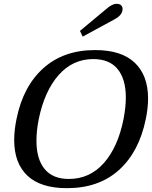

<svg xmlns="http://www.w3.org/2000/svg" viewBox="-20 -971 792 1001"><path d="M397 -810 534 -924Q564 -951 588 -951Q604 -951 611.5 -943.5Q619 -936 619 -924Q619 -907 607 -893Q595 -879 571 -867L411 -780ZM54 -241Q54 -292 66 -350Q100 -520 205.5 -615Q311 -710 476 -710Q613 -710 682.5 -644Q752 -578 752 -457Q752 -407 740 -350Q705 -179 600 -84.5Q495 10 329 10Q192 10 123 -55Q54 -120 54 -241ZM624 -350Q636 -412 636 -463Q636 -558 593.5 -610.5Q551 -663 466 -663Q359 -663 285.5 -579.5Q212 -496 182 -350Q170 -289 170 -237Q170 -142 212.5 -90Q255 -38 339 -38Q448 -38 521.5 -121Q595 -204 624 -350Z"/></svg>

Font: Taviraj Medium
Style: Italic
Weight: 500
Italic angle: -12°
Designer: Katatrad Team
Foundry: CadsonDemak
Version: Version 1.001